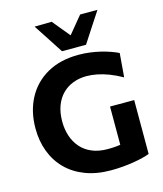

<svg xmlns="http://www.w3.org/2000/svg" viewBox="-139 -1069 1007 1184"><g transform="rotate(-15 364.5 -477.0)"><path d="M422.3 12.7Q330.4 12.7 258.9 -14.6Q187.4 -41.9 138.1 -91.4Q88.9 -140.9 63.3 -208.5Q37.6 -276.1 37.6 -356.5Q37.6 -465.5 82.3 -549.2Q126.9 -632.9 210.5 -680.2Q294.1 -727.5 411.1 -727.5Q448.6 -727.5 484.2 -722.8Q519.8 -718 551.8 -710.2Q583.8 -702.3 611.4 -692.5Q639 -682.8 659.9 -672.5L647.5 -520.1Q605.4 -543.9 566.1 -558.9Q526.8 -573.9 491.1 -580.8Q455.4 -587.7 424.1 -587.7Q378.2 -587.7 338.7 -572.8Q299.3 -557.9 269.9 -528.5Q240.5 -499 224.2 -455.7Q207.9 -412.3 207.9 -355.9Q207.9 -307.3 221.7 -264.4Q235.5 -221.5 263.6 -188.8Q291.6 -156 334.9 -137.5Q378.2 -119 436.6 -119Q467.6 -119 495.4 -121.9Q523.3 -124.8 549.3 -131.3Q575.3 -137.8 600.7 -147.7Q626.1 -157.7 651.5 -171.5L671 -25.2Q654.2 -18.1 627.4 -11.4Q600.7 -4.7 567.3 0.8Q534 6.3 497 9.5Q460.1 12.7 422.3 12.7ZM516.7 -22.1Q516.7 -77.8 516.7 -120Q516.7 -162.2 516.7 -204.3Q516.7 -253.7 516.7 -291.6Q516.7 -329.5 516.7 -368.9H671Q671 -329.5 671 -291.6Q671 -253.7 671 -204.3Q671 -162.2 671 -120.4Q671 -78.7 671 -25.2ZM318.9 -775.1Q287.9 -823.3 256.7 -871Q225.6 -918.7 195 -965.3L304.4 -966.9Q331.8 -933.5 359.2 -900.4Q386.7 -867.3 414.4 -833.2H377Q404.7 -866.8 431.8 -899.7Q458.9 -932.5 485.6 -964.9H596.2Q565.5 -918.5 534.6 -870.9Q503.7 -823.3 472.3 -775.1Z"/></g></svg>

Font: Commissioner Thin
Style: Regular
Weight: 100
Designer: Kostas Bartsokas
Foundry: Kostas Bartsokas
Version: Version 1.001;gftools[0.9.23]